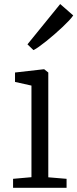

<svg xmlns="http://www.w3.org/2000/svg" viewBox="-20 -898 370 918"><path d="M111.3 -686 267.6 -878.4H268.1L330.1 -824.2Q323.7 -814.5 310.1 -799.8Q296.4 -785.2 278.8 -768.6Q261.2 -752 241.2 -734.6Q221.2 -717.3 202.4 -702.1Q183.6 -687 167.2 -675.3Q150.9 -663.6 140.6 -658.7H139.6ZM42.5 -43 130.4 -50.8V-488.8L51.8 -506.3V-551.3L189 -566.9H191.4L210.9 -551.3V-50.3L298.3 -43V0H42.5Z"/></svg>

Font: MerriweatherLight
Style: Regular
Weight: 300
Designer: Eben Sorkin ( sorkintype@gmail.com )
Foundry: Eben Sorkin
Version: Version 1.055; ttfautohint (v1.4.1)